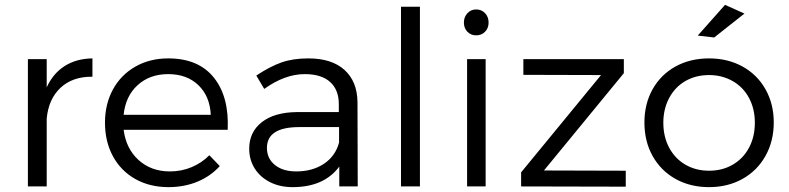

<svg xmlns="http://www.w3.org/2000/svg" viewBox="-20 -770 3257 793"><path d="M361.8 -528.8V-453.1Q279.8 -454.1 230 -407.5Q180.2 -360.8 172.9 -279.8V0H95.2V-525.9H172.9V-409.2Q199.2 -466.8 247.1 -497.3Q294.9 -527.8 361.8 -528.8Z M920.4 -233.9H490.7Q500.5 -155.8 552.5 -108.9Q604.5 -62 681.6 -62Q729.5 -62 771.5 -79.6Q813.5 -97.2 844.7 -128.9L887.7 -84Q849.6 -42 795.2 -19.5Q740.7 2.9 675.8 2.9Q598.6 2.9 539.1 -30.5Q479.5 -64 446.5 -124.5Q413.6 -185.1 413.6 -263.2Q413.6 -340.3 446.5 -400.6Q479.5 -460.9 539.1 -494.9Q598.6 -528.8 674.8 -528.8Q799.8 -528.8 863.3 -449.5Q926.8 -370.1 920.4 -233.9ZM850.6 -295.9Q846.7 -373 799.1 -418.5Q751.5 -463.9 674.8 -463.9Q598.6 -463.9 548.6 -418.5Q498.5 -373 490.7 -295.9Z M1381.3 0V-82Q1318.4 2.9 1188.5 2.9Q1135.3 2.9 1094.5 -18.1Q1053.7 -39.1 1031.5 -75Q1009.3 -110.8 1009.3 -155.8Q1009.3 -224.6 1061.3 -265.4Q1113.3 -306.2 1206.5 -307.1H1379.4V-339.8Q1379.4 -398.9 1343.5 -431.4Q1307.6 -463.9 1238.3 -463.9Q1157.2 -463.9 1071.3 -402.8L1038.6 -458Q1094.7 -495.1 1142.1 -512Q1189.5 -528.8 1253.4 -528.8Q1350.6 -528.8 1403.1 -481Q1455.6 -433.1 1456.5 -348.1L1457.5 0ZM1380.4 -181.2V-245.1H1216.3Q1082.5 -245.1 1082.5 -159.2Q1082.5 -115.2 1115.5 -88.6Q1148.4 -62 1203.6 -62Q1270.5 -62 1317.9 -93.5Q1365.2 -125 1380.4 -181.2Z M1636.2 -742.2H1714.4V0H1636.2Z M1896 0ZM1909.2 -525.9H1985.8V0H1909.2ZM1998 -676.8Q1998 -653.8 1983.4 -638.9Q1968.8 -624 1946.8 -624Q1924.8 -624 1910.4 -638.9Q1896 -653.8 1896 -676.8Q1896 -699.7 1910.4 -715.3Q1924.8 -731 1946.8 -731Q1968.8 -731 1983.4 -715.6Q1998 -700.2 1998 -676.8Z M2141.6 -525.9H2556.6V-467.8L2226.6 -65.9L2564.5 -64.9V1L2132.3 0V-58.1L2462.4 -460L2141.6 -460.9Z M2641.6 0ZM3175.8 -264.2Q3175.8 -187 3141.6 -126Q3107.4 -64.9 3046.6 -31Q2985.8 2.9 2908.7 2.9Q2830.6 2.9 2770 -31Q2709.5 -64.9 2675.5 -125.5Q2641.6 -186 2641.6 -264.2Q2641.6 -341.3 2675.5 -401.6Q2709.5 -461.9 2770 -495.4Q2830.6 -528.8 2908.7 -528.8Q2985.8 -528.8 3046.6 -495.4Q3107.4 -461.9 3141.6 -401.4Q3175.8 -340.8 3175.8 -264.2ZM2719.7 -263.2Q2719.7 -205.1 2743.7 -160.2Q2767.6 -115.2 2810.5 -90.1Q2853.5 -64.9 2908.7 -64.9Q2963.9 -64.9 3006.8 -90.1Q3049.8 -115.2 3073.7 -160.2Q3097.7 -205.1 3097.7 -263.2Q3097.7 -320.3 3073.7 -365.2Q3049.8 -410.2 3006.1 -435.1Q2962.4 -460 2908.7 -460Q2853.5 -460 2810.5 -435.1Q2767.6 -410.2 2743.7 -365Q2719.7 -319.8 2719.7 -263.2ZM2974.6 -750 3054.7 -713.9 2929.7 -615.2 2861.8 -623Z"/></svg>

Font: Argentum Sans Light
Style: Regular
Weight: 300
Designer: Julieta Ulanovsky (Modified by Cristiano Sobral)
Foundry: Julieta Ulanovsky
Version: Version 1.000; ttfautohint (v1.5.65-e2d9)